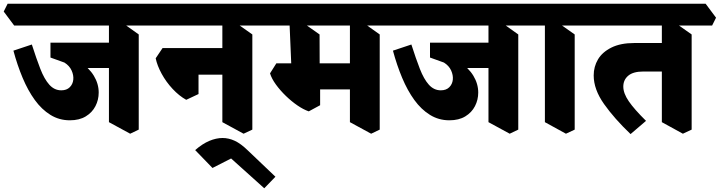

<svg xmlns="http://www.w3.org/2000/svg" viewBox="-76 -675 3865 1031"><path d="M299 -29Q242 -29 195 -58Q148 -87 111 -138Q74 -189 45.5 -257Q17 -325 -4 -403L95 -436Q119 -361 140.5 -305.5Q162 -250 189 -220Q216 -190 253 -190Q282 -190 298.5 -206.5Q315 -223 317.5 -247Q320 -271 308.5 -296.5Q297 -322 270 -339L195 -366V-405L225 -397Q300 -378 351 -344.5Q402 -311 428 -268Q454 -225 454 -178Q454 -139 436.5 -105Q419 -71 384.5 -50Q350 -29 299 -29ZM332 -310 195 -397V-446H556L550 -310ZM623 43 509 -19V-590L565 -564L669 -490V21ZM0 -538 -56 -613 -35 -655H744L801 -580L780 -538Z M1232 43 1118 -19V-590L1174 -564L1279 -490V21ZM924 -139Q886 -160 851 -197.5Q816 -235 792 -279Q768 -323 760 -362L797 -417H923L990 -375V-170ZM903 -274 872 -417H1193L1215 -274ZM744 -538 688 -613 709 -655H1354L1410 -580L1389 -538Z M1343 336 1165 176 1065 227 972 131Q1011 97 1048 81.5Q1085 66 1119 66Q1152 66 1184.5 81Q1217 96 1255 133L1403 274Z M1917 43 1803 -19V-590L1859 -564L1963 -490V21ZM1582 -77Q1553 -87 1521 -109Q1489 -131 1459 -160Q1429 -189 1406 -220.5Q1383 -252 1374 -281L1408 -335H1576L1643 -294V-110ZM1564 -195 1533 -335H1861L1883 -195ZM1641 -197 1492 -236 1477 -590 1535 -564 1640 -490ZM1354 -538 1298 -613 1319 -655H2038L2094 -580L2073 -538Z M2337 -29Q2280 -29 2233 -58Q2186 -87 2149 -138Q2112 -189 2083.5 -257Q2055 -325 2034 -403L2133 -436Q2157 -361 2178.5 -305.5Q2200 -250 2227 -220Q2254 -190 2291 -190Q2320 -190 2336.5 -206.5Q2353 -223 2355.5 -247Q2358 -271 2346.5 -296.5Q2335 -322 2308 -339L2233 -366V-405L2263 -397Q2338 -378 2389 -344.5Q2440 -311 2466 -268Q2492 -225 2492 -178Q2492 -139 2474.5 -105Q2457 -71 2422.5 -50Q2388 -29 2337 -29ZM2370 -310 2233 -397V-446H2594L2588 -310ZM2661 43 2547 -19V-590L2603 -564L2707 -490V21ZM2038 -538 1982 -613 2003 -655H2782L2839 -580L2818 -538Z M2963 43 2850 -19V-590L2905 -564L3010 -490V21ZM2782 -538 2726 -613 2747 -655H3085L3141 -580L3120 -538Z M3310 45Q3223 -38 3167.5 -116.5Q3112 -195 3112 -270Q3112 -317 3135 -356Q3158 -395 3207 -419.5Q3256 -444 3330 -444H3515L3524 -291H3379Q3324 -291 3297.5 -268.5Q3271 -246 3271 -210Q3271 -174 3300.5 -131Q3330 -88 3393 -26ZM3591 43 3478 -19V-590L3533 -564L3638 -490V21ZM3085 -538 3029 -613 3050 -655H3713L3769 -580L3748 -538Z"/></svg>

Font: Eczar
Style: Bold
Weight: 700
Designer: Vaibhav Singh
Foundry: Rosetta Type Foundry
Version: Version 2.000